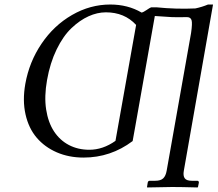

<svg xmlns="http://www.w3.org/2000/svg" viewBox="-20 -678 953 841"><path d="M443.8 -624Q406.2 -624 367.9 -606.7Q329.6 -589.4 293.2 -554.9Q256.8 -520.5 228 -461.4Q199.2 -402.3 186 -327.1Q173.3 -255.4 182.1 -198.5Q190.9 -141.6 216.6 -102.5Q242.2 -63.5 282 -42.7Q321.8 -22 371.1 -22Q430.7 -22 485.8 -61L576.2 -568.8Q525.4 -624 443.8 -624ZM561 -60.1Q464.8 12.2 346.2 12.2Q281.7 12.2 228.8 -10.7Q175.8 -33.7 140.6 -75Q105.5 -116.2 91.8 -177Q78.1 -237.8 90.8 -310.1Q107.9 -406.7 161.9 -486.6Q215.8 -566.4 295.4 -612.3Q375 -658.2 462.9 -658.2Q540 -658.2 600.1 -623Q607.4 -624 621.6 -633.8Q635.7 -643.6 642.1 -646H665Q752 -637.2 835.9 -641.1Q865.7 -647.5 891.1 -658.2H913.1L785.2 69.8Q781.2 91.8 789.1 102.8Q796.9 113.8 819.8 113.8H844.2Q851.1 113.8 851.1 122.1L847.2 141.1L845.2 143.1Q772.9 141.1 733.9 141.1L625 143.1L624 141.1L627 122.1Q628.4 113.8 636.2 113.8H660.2Q684.1 113.8 695.1 103Q706.1 92.3 710 69.8L816.9 -533.2Q823.2 -576.2 819.1 -589.6Q814.9 -603 798.8 -603Q757.8 -602.1 732.9 -603L658.2 -607.9Q625 -420.9 603.3 -297.9Q581.5 -174.8 572.5 -124Q563.5 -73.2 561 -60.1Z"/></svg>

Font: Common Serif News
Style: Italic
Weight: 450
Italic angle: -12°
Designer: Philipp H. Poll, Khaled Hosny
Foundry: Stefan Peev, Context Ltd.
Version: Version 1.026